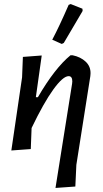

<svg xmlns="http://www.w3.org/2000/svg" viewBox="-20 -739 507 948"><path d="M319 -715 329 -719 387 -696 388 -685Q360 -637 295 -527L285 -522L238 -543Q273 -609 319 -715ZM186 -465 157 -259H167Q251 -403 328 -466H339Q378 -458 403 -434.5Q428 -411 427 -376L426 -363L357 75L352 182L254 189L336 -326L337 -337Q337 -363 319 -363Q291 -363 243.5 -297.5Q196 -232 136 -107L132 -3L36 4L89 -357L93 -458Z"/></svg>

Font: Alegreya Sans Medium
Style: Italic
Weight: 500
Italic angle: -7°
Designer: Juan Pablo del Peral
Foundry: Huerta Tipografica
Version: Version 2.007